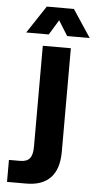

<svg xmlns="http://www.w3.org/2000/svg" viewBox="-62 -973 505 1009"><g transform="rotate(5 191.0 -468.0)"><path d="M47 -791H166L214 -870L263 -791H382L286 -936H143ZM15 0H116C227 0 288 -59 288 -183V-729H140V-198C140 -141 123 -116 73 -116H15Z"/></g></svg>

Font: Mona Sans SemiCondensed
Style: Bold
Weight: 700
Width: 4
Designer: Deni Anggara
Foundry: GitHub
Version: Version 2.000